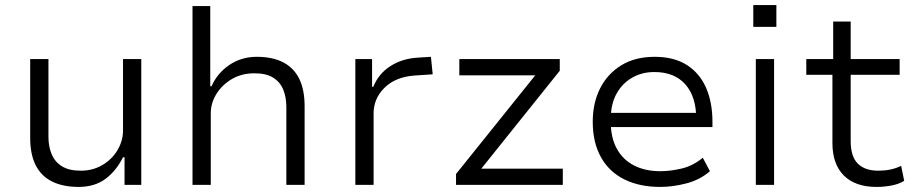

<svg xmlns="http://www.w3.org/2000/svg" viewBox="-20 -729 3613 757"><path d="M290 8Q228 8 185 -13.5Q142 -35 120.5 -78Q99 -121 99 -185V-496H171V-189Q171 -152 183.5 -121.5Q196 -91 224 -73.5Q252 -56 299 -56Q346 -56 384 -78.5Q422 -101 443.5 -137.5Q465 -174 465 -214V-496H537V0H471V-109H465Q438 -55 395.5 -23.5Q353 8 290 8Z M739 0V-705H809V-389H814Q837 -441 884.5 -473Q932 -505 992 -505Q1055 -505 1097 -483Q1139 -461 1160 -418Q1181 -375 1181 -310V0H1109V-306Q1109 -345 1097 -375Q1085 -405 1057.5 -422.5Q1030 -440 983 -440Q933 -440 894.5 -417.5Q856 -395 833.5 -359Q811 -323 811 -282V0Z M1381 0V-496H1447V-387H1452Q1472 -438 1519.5 -468.5Q1567 -499 1631 -502L1679 -505L1686 -436L1612 -431Q1538 -425 1495.5 -382.5Q1453 -340 1453 -282V0Z M1778 0V-43L2112 -459L2121 -432H1791V-496H2187V-450L1852 -32L1843 -64H2199V0Z M2583 8Q2502 8 2442 -21.5Q2382 -51 2349.5 -109Q2317 -167 2317 -249Q2317 -323 2346 -380.5Q2375 -438 2429.5 -471.5Q2484 -505 2561 -505Q2638 -505 2688.5 -472.5Q2739 -440 2764 -382.5Q2789 -325 2789 -248V-228H2368V-284H2747L2725 -261Q2725 -348 2682 -396.5Q2639 -445 2560 -445Q2511 -445 2472 -422.5Q2433 -400 2410.5 -359Q2388 -318 2388 -259V-249Q2388 -186 2412 -142.5Q2436 -99 2480 -76.5Q2524 -54 2583 -54Q2623 -54 2667.5 -64.5Q2712 -75 2751 -107L2779 -54Q2740 -20 2686.5 -6Q2633 8 2583 8Z M2950 -623V-709H3041V-623ZM2960 0V-496H3032V0Z M3436 8Q3352 8 3307 -37Q3262 -82 3262 -165V-434H3159V-496H3265V-644H3334V-496H3527V-434H3334V-173Q3334 -112 3362 -84Q3390 -56 3443 -56Q3468 -56 3490 -60.5Q3512 -65 3533 -75L3545 -16Q3524 -3 3494.5 2.5Q3465 8 3436 8Z"/></svg>

Font: Nunito Sans 6pt Light
Style: Regular
Weight: 300
Version: Version 3.101;gftools[0.9.27]